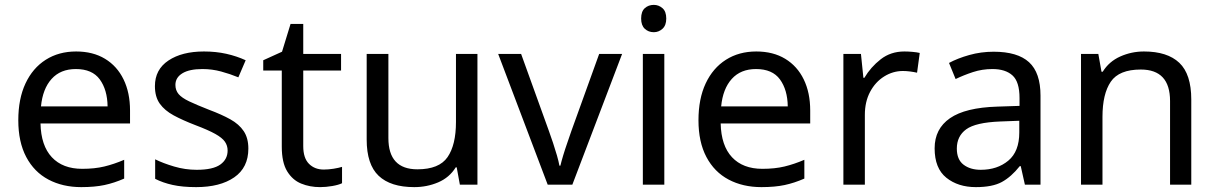

<svg xmlns="http://www.w3.org/2000/svg" viewBox="-20 -757 4984 787"><path d="M292 -546Q361 -546 410.5 -516Q460 -486 486.5 -431.5Q513 -377 513 -304V-251H146Q148 -160 192.5 -112.5Q237 -65 317 -65Q368 -65 407.5 -74.5Q447 -84 489 -102V-25Q448 -7 408 1.5Q368 10 313 10Q237 10 178.5 -21Q120 -52 87.5 -113.5Q55 -175 55 -264Q55 -352 84.5 -415Q114 -478 167.5 -512Q221 -546 292 -546ZM291 -474Q228 -474 191.5 -433.5Q155 -393 148 -321H421Q420 -389 389 -431.5Q358 -474 291 -474Z M998 -148Q998 -70 940 -30Q882 10 784 10Q728 10 687.5 1Q647 -8 616 -24V-104Q648 -88 693.5 -74.5Q739 -61 786 -61Q853 -61 883 -82.5Q913 -104 913 -140Q913 -160 902 -176Q891 -192 862.5 -208Q834 -224 781 -244Q729 -264 692 -284Q655 -304 635 -332Q615 -360 615 -404Q615 -472 670.5 -509Q726 -546 816 -546Q865 -546 907.5 -536.5Q950 -527 987 -510L957 -440Q923 -454 886 -464Q849 -474 810 -474Q756 -474 727.5 -456.5Q699 -439 699 -409Q699 -387 712 -371.5Q725 -356 755.5 -341.5Q786 -327 837 -307Q888 -288 924 -268Q960 -248 979 -219.5Q998 -191 998 -148Z M1307 -62Q1327 -62 1348 -65.5Q1369 -69 1382 -73V-6Q1368 1 1342 5.5Q1316 10 1292 10Q1250 10 1214.5 -4.5Q1179 -19 1157 -55Q1135 -91 1135 -156V-468H1059V-510L1136 -545L1171 -659H1223V-536H1378V-468H1223V-158Q1223 -109 1246.5 -85.5Q1270 -62 1307 -62Z M1937 -536V0H1865L1852 -71H1848Q1822 -29 1776 -9.5Q1730 10 1678 10Q1581 10 1532 -36.5Q1483 -83 1483 -185V-536H1572V-191Q1572 -63 1691 -63Q1780 -63 1814.5 -113Q1849 -163 1849 -257V-536Z M2225 0 2022 -536H2116L2230 -220Q2238 -198 2247 -171Q2256 -144 2263 -119.5Q2270 -95 2273 -78H2277Q2281 -95 2288.5 -120Q2296 -145 2305.5 -172Q2315 -199 2322 -220L2436 -536H2530L2326 0Z M2660 -737Q2680 -737 2695.5 -723.5Q2711 -710 2711 -681Q2711 -653 2695.5 -639Q2680 -625 2660 -625Q2638 -625 2623 -639Q2608 -653 2608 -681Q2608 -710 2623 -723.5Q2638 -737 2660 -737ZM2703 -536V0H2615V-536Z M3080 -546Q3149 -546 3198.5 -516Q3248 -486 3274.5 -431.5Q3301 -377 3301 -304V-251H2934Q2936 -160 2980.5 -112.5Q3025 -65 3105 -65Q3156 -65 3195.5 -74.5Q3235 -84 3277 -102V-25Q3236 -7 3196 1.5Q3156 10 3101 10Q3025 10 2966.5 -21Q2908 -52 2875.5 -113.5Q2843 -175 2843 -264Q2843 -352 2872.5 -415Q2902 -478 2955.5 -512Q3009 -546 3080 -546ZM3079 -474Q3016 -474 2979.5 -433.5Q2943 -393 2936 -321H3209Q3208 -389 3177 -431.5Q3146 -474 3079 -474Z M3687 -546Q3702 -546 3719.5 -544.5Q3737 -543 3750 -540L3739 -459Q3726 -462 3710.5 -464Q3695 -466 3681 -466Q3640 -466 3604 -443.5Q3568 -421 3546.5 -380.5Q3525 -340 3525 -286V0H3437V-536H3509L3519 -438H3523Q3549 -482 3590 -514Q3631 -546 3687 -546Z M4053 -545Q4151 -545 4198 -502Q4245 -459 4245 -365V0H4181L4164 -76H4160Q4125 -32 4086.5 -11Q4048 10 3980 10Q3907 10 3859 -28.5Q3811 -67 3811 -149Q3811 -229 3874 -272.5Q3937 -316 4068 -320L4159 -323V-355Q4159 -422 4130 -448Q4101 -474 4048 -474Q4006 -474 3968 -461.5Q3930 -449 3897 -433L3870 -499Q3905 -518 3953 -531.5Q4001 -545 4053 -545ZM4079 -259Q3979 -255 3940.5 -227Q3902 -199 3902 -148Q3902 -103 3929.5 -82Q3957 -61 4000 -61Q4068 -61 4113 -98.5Q4158 -136 4158 -214V-262Z M4669 -546Q4765 -546 4814 -499.5Q4863 -453 4863 -349V0H4776V-343Q4776 -472 4656 -472Q4567 -472 4533 -422Q4499 -372 4499 -278V0H4411V-536H4482L4495 -463H4500Q4526 -505 4572 -525.5Q4618 -546 4669 -546Z"/></svg>

Font: Noto Sans Tagbanwa
Style: Regular
Weight: 400
Designer: Monotype Design Team
Foundry: Monotype Imaging Inc.
Version: Version 2.001; ttfautohint (v1.8.4.7-5d5b)